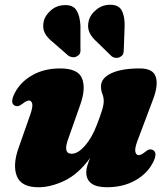

<svg xmlns="http://www.w3.org/2000/svg" viewBox="-20 -773 704 808"><path d="M623.5 -141.5Q645 -130.5 623.5 -88.5Q599.5 -42 548.8 -13.5Q498 15 429.5 15Q343 15 343 -49Q343 -62 347.8 -77Q352.5 -92 359.5 -108.5Q309.5 -40 251.5 -12.5Q193.5 15 142 15Q69.5 15 51 -31.5Q32.5 -78 58 -150L107 -289.5Q119 -323.5 115.5 -336.8Q112 -350 102 -350Q92.5 -350 77 -338Q65 -328.5 57.2 -326.8Q49.5 -325 42 -328.5Q20.5 -339.5 42 -381.5Q66 -428 115.8 -456.5Q165.5 -485 233 -485Q309 -485 325.5 -442.5Q342 -400 317.5 -331.5L268.5 -192.5Q243 -126 281.5 -126Q308 -126 337.2 -159.2Q366.5 -192.5 387 -246Q401 -282 408.8 -306.8Q416.5 -331.5 416.5 -347.5Q416.5 -364 410.8 -378Q405 -392 405 -410Q405 -444 448 -464.5Q491 -485 568.5 -485Q623.5 -485 635.2 -450.5Q647 -416 625 -357L558.5 -180.5Q546 -147 549.8 -133.5Q553.5 -120 563.5 -120Q573 -120 588.5 -132Q600.5 -142 608.2 -143.8Q616 -145.5 623.5 -141.5ZM504.5 -662 501 -566.5Q501 -556 498.8 -547.8Q496.5 -539.5 486.5 -534Q477.5 -528.5 467.2 -529.5Q457 -530.5 449.5 -536.5L390 -594.5Q365 -616.5 355.8 -638Q346.5 -659.5 354 -688Q361 -713 386.5 -733.2Q412 -753.5 445 -753Q480.5 -752.5 493 -727.8Q505.5 -703 504.5 -662ZM318.5 -665.5V-570Q319.5 -560.5 317.8 -552.2Q316 -544 306 -537.5Q297.5 -531.5 287 -532.2Q276.5 -533 268 -538.5L205.5 -593Q179 -613.5 168.5 -634.2Q158 -655 164 -683.5Q170 -708.5 194.5 -729.8Q219 -751 252.5 -751.5Q288 -752.5 302.2 -729Q316.5 -705.5 318.5 -665.5Z"/></svg>

Font: Fraunces 9pt S000 Black
Style: Italic
Weight: 900
Italic angle: -16°
Version: Version 1.000; ttfautohint (v1.8.3)